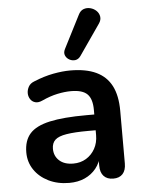

<svg xmlns="http://www.w3.org/2000/svg" viewBox="-55 -819 657 873"><g transform="rotate(-5 273.5 -382.5)"><path d="M226 10Q173 10 131.5 -10.5Q90 -31 66.5 -66Q43 -101 43 -145Q43 -199 71 -230.5Q99 -262 162 -276Q225 -290 331 -290H381V-218H332Q270 -218 233 -212Q196 -206 180.5 -191.5Q165 -177 165 -151Q165 -118 188 -97Q211 -76 252 -76Q285 -76 310.5 -91.5Q336 -107 351 -134Q366 -161 366 -196V-311Q366 -361 344 -383Q322 -405 270 -405Q241 -405 207.5 -398Q174 -391 137 -374Q118 -365 103.5 -369Q89 -373 81 -385.5Q73 -398 73 -413Q73 -428 81 -442.5Q89 -457 108 -464Q154 -483 196.5 -491Q239 -499 274 -499Q346 -499 392.5 -477Q439 -455 462 -410.5Q485 -366 485 -296V-56Q485 -25 470 -8.5Q455 8 427 8Q399 8 383.5 -8.5Q368 -25 368 -56V-104H376Q369 -69 348.5 -43.5Q328 -18 297 -4Q266 10 226 10ZM326 -560Q316 -546 302 -544Q288 -542 275 -549Q262 -556 256.5 -569Q251 -582 259 -598L335 -747Q344 -766 359 -771.5Q374 -777 390 -773Q406 -769 417.5 -758Q429 -747 431.5 -731.5Q434 -716 423 -700Z"/></g></svg>

Font: Nunito ExtraLight
Style: Bold
Weight: 700
Version: Version 3.602